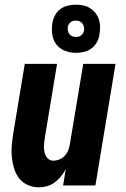

<svg xmlns="http://www.w3.org/2000/svg" viewBox="-20 -793 540 821"><path d="M147 8Q121 8 98.5 -2Q76 -12 61.5 -31Q47 -50 40 -73.5Q33 -97 30.5 -122Q28 -147 30.5 -173Q33 -199 37 -225L86 -520H224L172 -206Q170 -195 169 -185Q168 -175 168 -164.5Q168 -154 170 -144Q172 -134 176.5 -125.5Q181 -117 189 -111.5Q197 -106 208 -106Q221 -106 234.5 -111.5Q248 -117 257.5 -127.5Q267 -138 272 -151Q277 -164 279 -178L336 -520H474L388 0H250L261 -70Q253 -54 241 -39Q229 -24 214 -13Q199 -2 181.5 3Q164 8 147 8ZM305 -567Q280 -567 257.5 -576Q235 -585 221 -603Q207 -621 203.5 -645.5Q200 -670 204 -695Q207 -712 215.5 -728Q224 -744 238.5 -754.5Q253 -765 270.5 -769Q288 -773 305 -773Q321 -773 337 -769.5Q353 -766 366 -757.5Q379 -749 388.5 -737Q398 -725 403 -709.5Q408 -694 408 -677.5Q408 -661 405 -645Q403 -628 394 -612Q385 -596 370.5 -585.5Q356 -575 339 -571Q322 -567 305 -567ZM305 -635Q310 -635 316 -636.5Q322 -638 326.5 -641.5Q331 -645 334.5 -650.5Q338 -656 339 -662Q341 -670 339 -678Q337 -686 332.5 -692.5Q328 -699 320 -702Q312 -705 304 -705Q298 -705 292.5 -703.5Q287 -702 282.5 -698.5Q278 -695 274.5 -689.5Q271 -684 270 -678Q269 -670 270.5 -662Q272 -654 276.5 -647.5Q281 -641 289 -638Q297 -635 305 -635Z"/></svg>

Font: Iosevka Heavy Oblique
Style: Regular
Weight: 900
Italic angle: -9°
Monospace: yes
Designer: Belleve Invis
Foundry: Belleve Invis
Version: Version 32.5.0; ttfautohint (v1.8.4)